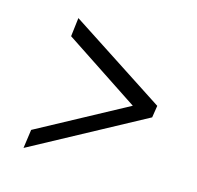

<svg xmlns="http://www.w3.org/2000/svg" viewBox="-65 -465 508 495"><g transform="rotate(15 189.5 -218.0)"><path d="M281 -216 81 -348 87 -398 342 -232 337 -200 37 -38 44 -88Z"/></g></svg>

Font: Genos
Style: Italic
Weight: 400
Italic angle: -8°
Version: Version 1.010